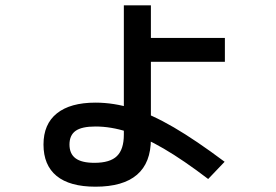

<svg xmlns="http://www.w3.org/2000/svg" viewBox="-20 -656 1040 724"><path d="M340 48Q243 48 193.5 7.5Q144 -33 144 -111Q144 -188 194.5 -228.5Q245 -269 340 -269Q409 -269 480 -247Q551 -225 635 -176Q719 -127 827 -46L765 19Q672 -52 597.5 -95.5Q523 -139 460.5 -159Q398 -179 340 -179Q288 -179 265 -162.5Q242 -146 242 -111Q242 -76 265 -59Q288 -42 336 -42Q395 -42 421 -67.5Q447 -93 447 -148V-211V-636H549V-513H828V-423H549V-132Q549 -42 496.5 3Q444 48 340 48Z"/></svg>

Font: M PLUS 1 Medium
Style: Regular
Weight: 500
Designer: Coji Morishita
Foundry: UNDERFOREST DESIGN
Version: Version 1.001